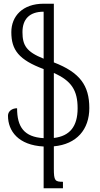

<svg xmlns="http://www.w3.org/2000/svg" viewBox="-20 -780 537 1034"><path d="M215 234H319V199C276 199 270 193 270 128V8C393 -3 461 -83 461 -198C461 -320 410 -390 270 -444V-760H215C102 -760 41 -693 41 -607C41 -511 81 -458 215 -408V-36C110 -42 72 -96 72 -197C45 -197 23 -181 23 -157C23 -74 79 2 215 9ZM398 -197C398 -98 355 -47 270 -37V-387C365 -345 398 -293 398 -197ZM101 -607C101 -675 137 -717 215 -717V-464C122 -501 101 -536 101 -607Z"/></svg>

Font: Noto Serif Armenian ExtraCondensed
Style: Regular
Weight: 400
Width: 2
Designer: Monotype Design Team
Foundry: Monotype Imaging Inc.
Version: Version 2.008